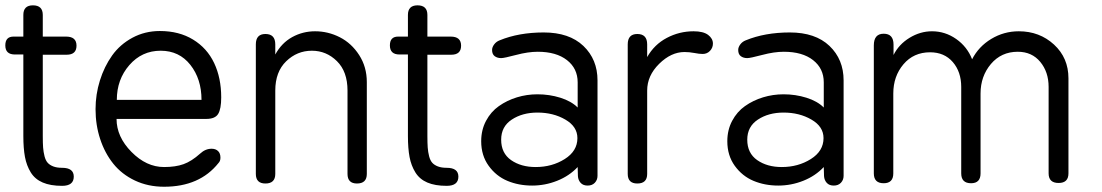

<svg xmlns="http://www.w3.org/2000/svg" viewBox="-20 -691 4151 723"><path d="M67.9 -553.2V-634.8Q67.9 -670.9 104 -670.9Q141.1 -670.9 141.1 -634.8V-553.2H229Q268.1 -553.2 268.1 -519Q268.1 -484.9 231 -484.9H141.1V-179.2Q141.1 -152.3 142.3 -135.5Q143.6 -118.7 147.7 -102.5Q151.9 -86.4 159.7 -77.9Q167.5 -69.3 180.9 -64.2Q194.3 -59.1 213.9 -59.1Q257.8 -59.1 257.8 -25.9Q257.8 8.8 213.9 8.8Q169.9 8.8 140.9 -3.7Q111.8 -16.1 95.9 -41.7Q80.1 -67.4 74 -99.9Q67.9 -132.3 67.9 -179.2V-485.8H36.1Q0 -485.8 0 -520Q0 -553.2 30.8 -553.2Z M582 -574.2Q654.3 -574.2 707 -542Q759.8 -509.8 786.4 -453.6Q813 -397.5 813 -324.2Q813 -280.8 801.5 -262Q790 -243.2 756.8 -243.2H418.9Q418.9 -175.8 475.1 -118.9Q531.2 -62 597.7 -62Q641.1 -62 671.1 -72.8Q701.2 -83.5 733.9 -112.8Q753.4 -130.9 776.9 -130.9Q792 -130.9 801 -122.3Q810.1 -113.8 810.1 -97.2Q810.1 -84.5 802.7 -77.1Q731.9 12.2 597.7 12.2Q537.6 12.2 488 -11.2Q438.5 -34.7 406.5 -74.7Q374.5 -114.7 357.2 -167.5Q339.8 -220.2 339.8 -279.8Q339.8 -335.4 356.2 -387.9Q372.6 -440.4 402.3 -482.2Q432.1 -523.9 479 -549.1Q525.9 -574.2 582 -574.2ZM419.9 -314.9H738.8Q738.8 -393.6 696.8 -446.8Q654.8 -500 585 -500Q514.2 -500 467 -445.8Q419.9 -391.6 419.9 -314.9Z M943.4 -36.1V-523.9Q943.4 -563 979.5 -563Q1016.6 -563 1016.6 -523.9V-485.8Q1040.5 -529.3 1080.3 -551.3Q1120.1 -573.2 1166.5 -573.2Q1215.3 -573.2 1259.5 -550.8Q1303.7 -528.3 1332.5 -483.6Q1361.3 -439 1361.3 -381.8V-36.1Q1361.3 0 1324.2 0Q1288.6 0 1288.6 -36.1V-350.1Q1288.6 -421.4 1248.8 -460.7Q1209 -500 1154.3 -500Q1098.6 -500 1057.6 -460.2Q1016.6 -420.4 1016.6 -350.1V-36.1Q1016.6 0 979.5 0Q943.4 0 943.4 -36.1Z M1516.1 -553.2V-634.8Q1516.1 -670.9 1552.2 -670.9Q1589.4 -670.9 1589.4 -634.8V-553.2H1677.2Q1716.3 -553.2 1716.3 -519Q1716.3 -484.9 1679.2 -484.9H1589.4V-179.2Q1589.4 -152.3 1590.6 -135.5Q1591.8 -118.7 1595.9 -102.5Q1600.1 -86.4 1607.9 -77.9Q1615.7 -69.3 1629.2 -64.2Q1642.6 -59.1 1662.1 -59.1Q1706.1 -59.1 1706.1 -25.9Q1706.1 8.8 1662.1 8.8Q1618.2 8.8 1589.1 -3.7Q1560.1 -16.1 1544.2 -41.7Q1528.3 -67.4 1522.2 -99.9Q1516.1 -132.3 1516.1 -179.2V-485.8H1484.4Q1448.2 -485.8 1448.2 -520Q1448.2 -553.2 1479 -553.2Z M1861.3 -539.1Q1933.6 -568.8 2027.3 -568.8Q2123.5 -568.8 2176.8 -518.1Q2230 -467.3 2230 -388.2V-28.8Q2230 -13.7 2220 -2.9Q2210 7.8 2192.9 7.8Q2175.8 7.8 2166.5 -2.4Q2157.2 -12.7 2156.2 -27.8Q2155.3 -46.9 2155.3 -62Q2123.5 -28.3 2078.1 -10.3Q2032.7 7.8 1983.9 7.8Q1933.1 7.8 1890.6 -10Q1848.1 -27.8 1820.1 -66.7Q1792 -105.5 1792 -159.2Q1792 -201.7 1810.3 -236.1Q1828.6 -270.5 1858.9 -291.7Q1889.2 -313 1926.5 -324.5Q1963.9 -335.9 2003.9 -335.9Q2048.8 -335.9 2090.1 -323Q2131.3 -310.1 2155.3 -286.1V-380.9Q2155.3 -433.1 2115 -464.6Q2074.7 -496.1 2004.9 -496.1Q1968.3 -496.1 1923.3 -484.1Q1878.4 -472.2 1867.2 -472.2Q1852.5 -472.2 1842.8 -479.5Q1833 -486.8 1833 -502.9Q1833 -513.2 1840.8 -523.7Q1848.6 -534.2 1861.3 -539.1ZM1867.2 -165Q1867.2 -114.3 1904.5 -88.1Q1941.9 -62 1997.1 -62Q2058.6 -62 2106.4 -92Q2154.3 -122.1 2154.3 -170.9Q2154.3 -214.4 2108.9 -240.7Q2063.5 -267.1 2003.9 -267.1Q1947.3 -267.1 1907.2 -240.7Q1867.2 -214.4 1867.2 -165Z M2343.8 -36.1V-523.9Q2343.8 -563 2379.9 -563Q2417 -563 2417 -523.9V-476.1Q2443.8 -523.4 2491 -548.3Q2538.1 -573.2 2591.8 -573.2Q2628.4 -573.2 2646.5 -559.6Q2664.6 -545.9 2664.6 -526.9Q2664.6 -511.2 2653.6 -499.5Q2642.6 -487.8 2626 -487.8Q2613.3 -487.8 2594.5 -491.5Q2575.7 -495.1 2557.6 -495.1Q2507.3 -495.1 2462.2 -450.7Q2417 -406.2 2417 -350.1V-36.1Q2417 0 2379.9 0Q2343.8 0 2343.8 -36.1Z M2788.1 -539.1Q2860.4 -568.8 2954.1 -568.8Q3050.3 -568.8 3103.5 -518.1Q3156.7 -467.3 3156.7 -388.2V-28.8Q3156.7 -13.7 3146.7 -2.9Q3136.7 7.8 3119.6 7.8Q3102.5 7.8 3093.3 -2.4Q3084 -12.7 3083 -27.8Q3082 -46.9 3082 -62Q3050.3 -28.3 3004.9 -10.3Q2959.5 7.8 2910.6 7.8Q2859.9 7.8 2817.4 -10Q2774.9 -27.8 2746.8 -66.7Q2718.8 -105.5 2718.8 -159.2Q2718.8 -201.7 2737.1 -236.1Q2755.4 -270.5 2785.6 -291.7Q2815.9 -313 2853.3 -324.5Q2890.6 -335.9 2930.7 -335.9Q2975.6 -335.9 3016.8 -323Q3058.1 -310.1 3082 -286.1V-380.9Q3082 -433.1 3041.7 -464.6Q3001.5 -496.1 2931.6 -496.1Q2895 -496.1 2850.1 -484.1Q2805.2 -472.2 2793.9 -472.2Q2779.3 -472.2 2769.5 -479.5Q2759.8 -486.8 2759.8 -502.9Q2759.8 -513.2 2767.6 -523.7Q2775.4 -534.2 2788.1 -539.1ZM2793.9 -165Q2793.9 -114.3 2831.3 -88.1Q2868.7 -62 2923.8 -62Q2985.4 -62 3033.2 -92Q3081.1 -122.1 3081.1 -170.9Q3081.1 -214.4 3035.6 -240.7Q2990.2 -267.1 2930.7 -267.1Q2874 -267.1 2834 -240.7Q2793.9 -214.4 2793.9 -165Z M3270.5 -38.1V-520Q3270.5 -564 3307.6 -564Q3344.7 -564 3344.7 -522.9V-483.9Q3364.7 -523.9 3405 -548.6Q3445.3 -573.2 3489.7 -573.2Q3539.1 -573.2 3580.6 -544.2Q3622.1 -515.1 3640.6 -467.8Q3665 -515.6 3712.6 -544.4Q3760.3 -573.2 3816.4 -573.2Q3894.5 -573.2 3949 -523.2Q4003.4 -473.1 4003.4 -396V-38.1Q4003.4 -2 3966.3 -2Q3928.7 -2 3928.7 -38.1V-363.8Q3928.7 -419.9 3897.2 -458Q3865.7 -496.1 3812.5 -496.1Q3750.5 -496.1 3711.4 -450Q3672.4 -403.8 3672.4 -338.9V-38.1Q3672.4 -1 3636.7 -1Q3599.6 -1 3599.6 -38.1V-363.8Q3599.6 -420.4 3567.9 -457.3Q3536.1 -494.1 3482.4 -494.1Q3420.4 -494.1 3382.1 -449Q3343.8 -403.8 3343.8 -338.9V-38.1Q3343.8 -1 3307.6 -1Q3270.5 -1 3270.5 -38.1Z"/></svg>

Font: BPreplay
Style: Regular
Weight: 400
Designer: Magenta/George Triantafyllakos
Foundry: Magenta/George Triantafyllakos
Version: Version 1.00